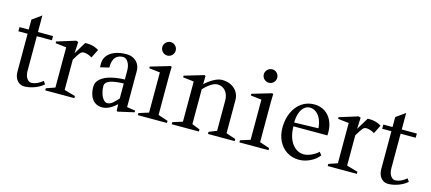

<svg xmlns="http://www.w3.org/2000/svg" viewBox="-55 -1241 3974 1770"><g transform="rotate(15 1932.0 -356.0)"><path d="M110 -99V-480L129 -462H22V-502H129L110 -484V-597L198 -660V-484L180 -502H342V-462H180L198 -480V-134Q198 -88 216 -61Q234 -34 259 -34H267Q292 -36 317.5 -48.5Q343 -61 367 -81L386 -53Q354 -23 303 -4Q252 15 204 15Q163 15 136.5 -17Q110 -49 110 -99Z M402 -20 503 -55 486 -32V-451L504 -431L382 -445V-461L559 -516L580 -509L574 -382L565 -385L645 -517Q670 -518 694 -515Q718 -512 738.5 -504Q759 -496 776 -485L735 -403L721 -411Q704 -420 687 -424.5Q670 -429 655 -429Q636 -429 621 -411Q606 -393 577 -344Q570 -332 563 -319L574 -355V-32L557 -55L680 -20V0H402Z M821 -147Q821 -192 858 -223.5Q895 -255 958 -270.5Q1021 -286 1101 -287L1085 -269V-371Q1085 -420 1065 -451.5Q1045 -483 1017 -483Q988 -483 967 -471.5Q946 -460 934.5 -439Q923 -418 920 -391Q918 -367 918 -356L835 -336Q834 -348 834 -371Q834 -414 858.5 -446.5Q883 -479 930 -497.5Q977 -516 1041 -516Q1079 -516 1108.5 -500Q1138 -484 1154.5 -455.5Q1171 -427 1171 -391V-29L1153 -49L1251 -34V-18L1097 17L1087 11L1084 -70L1095 -61Q1018 16 949 16Q905 16 876 -6.5Q847 -29 834 -65.5Q821 -102 821 -147ZM1095 -116 1085 -87V-267L1106 -249Q1007 -248 958 -231Q909 -214 909 -177Q909 -140 919.5 -107Q930 -74 947 -54Q964 -34 983 -34Q1009 -34 1033 -53.5Q1057 -73 1095 -116Z M1286 -20 1397 -55 1380 -32V-451L1398 -431L1276 -445V-461L1462 -516L1472 -510L1470 -434V-33L1453 -57L1564 -20V0H1286ZM1341 -665Q1341 -691 1360 -710Q1379 -729 1406 -729Q1432 -729 1450.5 -710Q1469 -691 1469 -665Q1469 -639 1450.5 -620Q1432 -601 1406 -601Q1379 -601 1360 -620Q1341 -639 1341 -665Z M1609 -20 1720 -55 1703 -32V-451L1721 -431L1599 -445V-461L1785 -516L1795 -510L1793 -413L1784 -423Q1823 -461 1869.5 -488Q1916 -515 1954 -515Q2002 -515 2039.5 -496Q2077 -477 2098 -443Q2119 -409 2119 -366V-32L2102 -56L2210 -20V0H1955V-20L2046 -57L2029 -32V-338Q2029 -395 1999.5 -429.5Q1970 -464 1923 -464Q1893 -464 1855.5 -438Q1818 -412 1784 -374L1793 -401V-32L1776 -57L1869 -20V0H1609Z M2255 -20 2366 -55 2349 -32V-451L2367 -431L2245 -445V-461L2431 -516L2441 -510L2439 -434V-33L2422 -57L2533 -20V0H2255ZM2310 -665Q2310 -691 2329 -710Q2348 -729 2375 -729Q2401 -729 2419.5 -710Q2438 -691 2438 -665Q2438 -639 2419.5 -620Q2401 -601 2375 -601Q2348 -601 2329 -620Q2310 -639 2310 -665Z M2603 -235Q2603 -316 2632.5 -380.5Q2662 -445 2714 -481Q2766 -517 2833 -517Q2890 -517 2933 -489.5Q2976 -462 2999.5 -413Q3023 -364 3023 -301Q3023 -282 3022 -272H2680L2698 -288Q2696 -218 2715 -163.5Q2734 -109 2771 -78Q2808 -47 2855 -47Q2887 -47 2926 -64Q2965 -81 2993 -108L3015 -80Q2986 -39 2932.5 -13Q2879 13 2825 13Q2761 13 2710.5 -18.5Q2660 -50 2631.5 -106.5Q2603 -163 2603 -235ZM2678 -307 2930 -314 2926 -297Q2925 -351 2908.5 -392Q2892 -433 2864 -455.5Q2836 -478 2801 -478Q2769 -478 2744 -454.5Q2719 -431 2706.5 -388.5Q2694 -346 2696 -291Z M3098 -20 3199 -55 3182 -32V-451L3200 -431L3078 -445V-461L3255 -516L3276 -509L3270 -382L3261 -385L3341 -517Q3366 -518 3390 -515Q3414 -512 3434.5 -504Q3455 -496 3472 -485L3431 -403L3417 -411Q3400 -420 3383 -424.5Q3366 -429 3351 -429Q3332 -429 3317 -411Q3302 -393 3273 -344Q3266 -332 3259 -319L3270 -355V-32L3253 -55L3376 -20V0H3098Z M3582 -99V-480L3601 -462H3494V-502H3601L3582 -484V-597L3670 -660V-484L3652 -502H3814V-462H3652L3670 -480V-134Q3670 -88 3688 -61Q3706 -34 3731 -34H3739Q3764 -36 3789.5 -48.5Q3815 -61 3839 -81L3858 -53Q3826 -23 3775 -4Q3724 15 3676 15Q3635 15 3608.5 -17Q3582 -49 3582 -99Z"/></g></svg>

Font: Wittgenstein
Style: Regular
Weight: 400
Designer: Jörg Drees
Foundry: Jörg Drees
Version: Version 1.003;Glyphs 3.1.2 (3151)